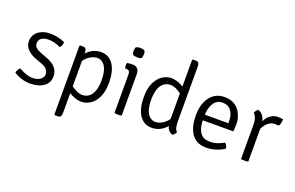

<svg xmlns="http://www.w3.org/2000/svg" viewBox="-110 -1176 2816 1832"><g transform="rotate(20 1298.0 -260.0)"><path d="M37 -38Q38 -51 46.5 -67Q55 -83 66 -92Q150 -46 202.5 -46Q255 -46 284.2 -67.8Q313.5 -89.5 314 -119Q314.5 -178 241.5 -204.5L182 -226.5Q54.5 -273.5 54.5 -365Q54.5 -408 77.2 -438.8Q100 -469.5 138.2 -486Q176.5 -502.5 218 -502.5Q304 -502.5 373.5 -470Q375 -436.5 350.5 -412Q285.5 -442.5 233 -442.5Q180.5 -442.5 155.8 -423Q131 -403.5 131 -374Q131 -344.5 149.8 -327.8Q168.5 -311 205.5 -297L267 -274Q391 -228.5 391 -129Q391 -62.5 338.8 -25.2Q286.5 12 201.5 12Q116.5 12 37 -38Z M555 -493.5Q580 -493.5 587.8 -480Q595.5 -466.5 595.5 -441V164.5Q595.5 189 588.2 202Q581 215 556 215H529L523 209V-487.5L529 -493.5ZM722.5 8Q645 8 561.5 -58L565.5 -123.5Q594 -101.5 632.5 -78.8Q671 -56 708.2 -56Q745.5 -56 772.5 -76Q834.5 -121.5 834.5 -251.5Q834.5 -377 779.5 -419Q755 -438 726 -438Q697 -438 665.5 -422Q595.5 -387 571.5 -307.5L558.5 -377.5Q570.5 -407.5 596.5 -436Q655.5 -502.5 741.5 -502.5Q796.5 -502.5 834 -471Q909.5 -407 909.5 -251.5Q909.5 -160.5 881 -103Q852.5 -45.5 809.5 -18.8Q766.5 8 722.5 8Z M1130 0Q1093 8 1056.5 0V-386Q1056.5 -413.5 1047.5 -424Q1038.5 -434.5 1015 -434.5H1005.5Q1002.5 -449 1002.5 -459Q1002.5 -473.5 1005.5 -489.5Q1032.5 -493.5 1056 -493.5H1064.5Q1095.5 -493.5 1112.8 -474.5Q1130 -455.5 1130 -422ZM1033 -583Q1025.5 -597 1025.5 -613Q1025.5 -643.5 1033 -657.5Q1048.5 -667.5 1068.5 -667.5Q1108.5 -667.5 1122 -657.5Q1129.5 -643.5 1129.5 -627.5Q1129.5 -597 1122 -583Q1110.5 -572.5 1088 -572.5Q1047.5 -572.5 1033 -583Z M1652 -138.5Q1652 -106.5 1656.8 -77.8Q1661.5 -49 1680 -31.5Q1676.5 -21 1667 -9.8Q1657.5 1.5 1646 7Q1606.5 -7.5 1593 -41Q1579.5 -74.5 1579.5 -114.5V-729L1585.5 -735H1612.5Q1637.5 -735 1644.8 -722.2Q1652 -709.5 1652 -684.5ZM1454 -498.5Q1531.5 -498.5 1615.5 -433L1611.5 -367Q1582.5 -389 1544.2 -411.8Q1506 -434.5 1468.8 -434.5Q1431.5 -434.5 1404.5 -414.5Q1342.5 -369 1342.5 -239Q1342.5 -113.5 1397.5 -71Q1422 -52.5 1451 -52.5Q1480 -52.5 1511 -68.2Q1542 -84 1567.2 -113.2Q1592.5 -142.5 1605 -183L1618.5 -113Q1606.5 -83 1580.5 -54Q1520.5 12 1435 12Q1380.5 12 1343 -20Q1267.5 -83.5 1267.5 -239.5Q1267.5 -330.5 1296 -387.8Q1324.5 -445 1367.5 -471.8Q1410.5 -498.5 1454 -498.5Z M2182 -222.5H1838.5V-279.5H2111.5V-293.5Q2111.5 -385 2062 -425Q2036 -445.5 1993.5 -445.5Q1934.5 -445.5 1903.2 -395.2Q1872 -345 1872 -263V-239.5Q1872 -121 1923.5 -77Q1951.5 -53 2011.2 -53Q2071 -53 2145.5 -95.5Q2168.5 -74.5 2172.5 -44Q2138 -19.5 2090 -3.8Q2042 12 1988.2 12Q1934.5 12 1896.5 -8.8Q1858.5 -29.5 1836 -66Q1793.5 -134 1793.5 -246Q1793.5 -320 1817 -378Q1840.5 -436 1885.2 -469.2Q1930 -502.5 1994 -502.5Q2058 -502.5 2100.8 -473.8Q2143.5 -445 2165 -396.5Q2186.5 -348 2186.5 -302Q2186.5 -256 2182 -222.5Z M2589 -493.5Q2589 -448.5 2571.5 -423Q2559.5 -424.5 2531.5 -424.5Q2503.5 -424.5 2479.5 -410.2Q2455.5 -396 2439.5 -374.5Q2411 -336.5 2399.5 -287L2386 -303.5Q2386 -375.5 2422.5 -432.5Q2441 -461.5 2471 -479.5Q2501 -497.5 2533.8 -497.5Q2566.5 -497.5 2589 -493.5ZM2341.5 -354Q2341.5 -420 2305 -456.5Q2314.5 -483.5 2337 -497.5Q2410.5 -471.5 2415 -361.5V0Q2401 3 2378.2 3Q2355.5 3 2341.5 0Z"/></g></svg>

Font: Signika-CLs Light
Style: CLs-Regular
Weight: 300
Version: Version 2.003;gftools[0.9.32]